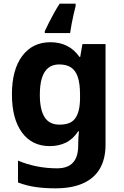

<svg xmlns="http://www.w3.org/2000/svg" viewBox="-20 -786 673 1046"><path d="M255 -556Q305 -556 345 -536Q385 -516 413 -476H417L429 -546H555V1Q555 79 524.5 132Q494 185 433 212.5Q372 240 282 240Q224 240 174.5 233Q125 226 78 208V89Q128 110 181.5 120.5Q235 131 291 131Q349 131 377.5 100Q406 69 406 7V-4Q406 -21 407.5 -39Q409 -57 410 -71H406Q378 -28 339 -9Q300 10 251 10Q154 10 99.5 -64.5Q45 -139 45 -272Q45 -406 101 -481Q157 -556 255 -556ZM302 -435Q267 -435 243.5 -416.5Q220 -398 208.5 -361.5Q197 -325 197 -270Q197 -188 223 -147.5Q249 -107 304 -107Q333 -107 354 -114.5Q375 -122 388.5 -139.5Q402 -157 409 -185Q416 -213 416 -253V-271Q416 -330 404 -366Q392 -402 367 -418.5Q342 -435 302 -435ZM392 -753Q387 -734 381 -707.5Q375 -681 370 -654.5Q365 -628 362 -606H224V-616Q234 -638 246.5 -662.5Q259 -687 273.5 -713.5Q288 -740 305 -766H392Z"/></svg>

Font: Noto Sans Armenian
Style: Bold
Weight: 700
Version: Version 2.007